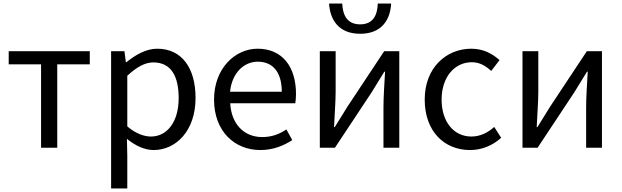

<svg xmlns="http://www.w3.org/2000/svg" viewBox="-20 -831 3498 1080"><path d="M211 0H302V-469H485V-543H29V-469H211Z M605 229H696V45L694 -50C743 -10 795 13 844 13C969 13 1080 -94 1080 -280C1080 -447 1004 -557 864 -557C801 -557 740 -521 691 -481H688L680 -543H605ZM829 -63C793 -63 745 -78 696 -120V-405C749 -454 796 -480 842 -480C945 -480 985 -399 985 -279C985 -144 919 -63 829 -63Z M1444 13C1518 13 1576 -12 1624 -43L1591 -103C1551 -76 1508 -60 1455 -60C1352 -60 1281 -134 1275 -250H1641C1643 -263 1645 -282 1645 -302C1645 -457 1567 -557 1429 -557C1303 -557 1184 -447 1184 -271C1184 -92 1300 13 1444 13ZM1274 -315C1285 -422 1353 -484 1430 -484C1515 -484 1565 -425 1565 -315Z M1779 0H1864L2070 -311C2090 -344 2121 -394 2142 -428H2146C2142 -357 2137 -284 2137 -227V0H2226V-543H2141L1935 -232C1915 -199 1884 -149 1863 -116H1859C1862 -186 1868 -259 1868 -316V-543H1779ZM2006 -641C2131 -641 2176 -725 2180 -811H2105C2103 -748 2080 -694 2006 -694C1931 -694 1908 -748 1905 -811H1831C1836 -725 1881 -641 2006 -641Z M2624 13C2689 13 2751 -12 2799 -56L2760 -117C2726 -86 2682 -63 2632 -63C2532 -63 2464 -146 2464 -271C2464 -396 2536 -481 2634 -481C2678 -481 2711 -461 2743 -432L2790 -493C2751 -527 2702 -557 2631 -557C2492 -557 2369 -452 2369 -271C2369 -91 2480 13 2624 13Z M2919 0H3004L3210 -311C3230 -344 3261 -394 3282 -428H3286C3282 -357 3277 -284 3277 -227V0H3366V-543H3281L3075 -232C3055 -199 3024 -149 3003 -116H2999C3002 -186 3008 -259 3008 -316V-543H2919Z"/></svg>

Font: Noto Sans Mono CJK SC Regular
Style: Regular
Weight: 400
Designer: Ryoko NISHIZUKA (kana & ideographs); Paul D. Hunt (Latin, Greek & Cyrillic); Wenlong ZHANG (bopomofo); Sandoll Communica
Foundry: Adobe Systems Incorporated
Version: Version 1.005;PS 1.005;hotconv 1.0.96;makeotf.lib2.5.65012